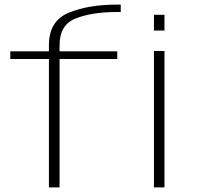

<svg xmlns="http://www.w3.org/2000/svg" viewBox="-20 -810 850 830"><path d="M191.5 0H237.5V-555H487V-588H237.5V-615Q237.5 -703.5 308.5 -730.8Q379.5 -758 482 -758H502V-790H484Q362 -790 276.8 -754.8Q191.5 -719.5 191.5 -615V-588H24.5V-555H191.5ZM645.5 0H691V-589.5H645.5ZM645.5 -746V-678H691V-746Z"/></svg>

Font: Anybody Expanded ExtraLight
Style: Regular
Weight: 250
Width: 7
Version: Version 1.113;gftools[0.9.25]